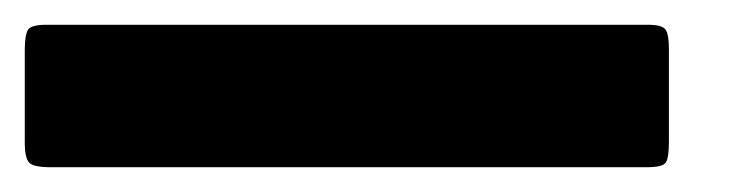

<svg xmlns="http://www.w3.org/2000/svg" viewBox="-25 20 605 155"><path d="M12 40H268Q279.5 40 282.2 43.8Q285 47.5 285 59.5V134.5Q285 147.5 282.5 151.2Q280 155 267 155H16Q2.5 155 -1.2 151.5Q-5 148 -5 135V60.5Q-5 48.5 -2.5 44.2Q0 40 12 40ZM242 40H498Q509.5 40 512.2 43.8Q515 47.5 515 59.5V134.5Q515 147.5 512.5 151.2Q510 155 497 155H246Q232.5 155 228.8 151.5Q225 148 225 135V60.5Q225 48.5 227.5 44.2Q230 40 242 40Z"/></svg>

Font: Besley* Narrow Fatface
Style: Regular
Weight: 900
Width: 4
Designer: Owen Earl
Foundry: indestructible type*
Version: Version 3.000; ttfautohint (v1.8.3)